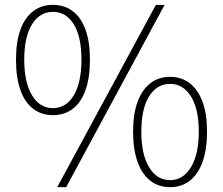

<svg xmlns="http://www.w3.org/2000/svg" viewBox="-20 -759 920 792"><path d="M198 -284Q151 -284 116.5 -310.5Q82 -337 64 -388Q46 -439 46 -513Q46 -586 64 -636Q82 -686 116.5 -712.5Q151 -739 198 -739Q246 -739 280.5 -712.5Q315 -686 333 -636Q351 -586 351 -513Q351 -439 333 -388Q315 -337 280.5 -310.5Q246 -284 198 -284ZM198 -313Q253 -313 284.5 -366Q316 -419 316 -513Q316 -607 284.5 -658.5Q253 -710 198 -710Q144 -710 112 -658.5Q80 -607 80 -513Q80 -419 112 -366Q144 -313 198 -313ZM216 13 623 -739H659L253 13ZM682 13Q634 13 600 -13.5Q566 -40 547.5 -91Q529 -142 529 -216Q529 -289 547.5 -339Q566 -389 600 -415.5Q634 -442 682 -442Q729 -442 763 -415.5Q797 -389 815.5 -339Q834 -289 834 -216Q834 -142 815.5 -91Q797 -40 763 -13.5Q729 13 682 13ZM682 -16Q735 -16 767.5 -69Q800 -122 800 -216Q800 -310 767.5 -361.5Q735 -413 682 -413Q627 -413 595 -361.5Q563 -310 563 -216Q563 -122 595 -69Q627 -16 682 -16Z"/></svg>

Font: Noto Sans JP Thin Thin
Style: Regular
Weight: 250
Version: Version 2.004-H2;hotconv 1.0.118;makeotfexe 2.5.65603